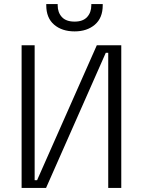

<svg xmlns="http://www.w3.org/2000/svg" viewBox="-20 -922 701 942"><path d="M511 -663H499L206 0H86V-700H150V-38H162L455 -700H575V0H511ZM346 -768Q284 -768 245.5 -801Q207 -834 207 -896V-902H263V-896Q263 -861 283.5 -838.5Q304 -816 346 -816Q387 -816 407.5 -838.5Q428 -861 428 -896V-902H484V-896Q484 -834 445.5 -801Q407 -768 346 -768Z"/></svg>

Font: Space Grotesk Light
Style: Regular
Weight: 300
Designer: Florian Karsten
Foundry: Florian Karsten
Version: Version 2.000